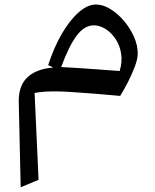

<svg xmlns="http://www.w3.org/2000/svg" viewBox="-20 -437 669 829"><path d="M210 -145.5 188 -155.8Q211.9 -230 245.8 -289.1Q279.8 -348.1 318.6 -382.8Q357.4 -417.5 395 -417.5Q424.3 -417.5 455.8 -398.4Q487.3 -379.4 514.2 -348.1Q541 -316.9 557.9 -279.5Q574.7 -242.2 574.7 -206.1Q574.7 -183.1 562.5 -150.4Q550.3 -117.7 533 -83.7Q515.6 -49.8 499 -22.9Q440.4 -28.3 385.5 -32.7Q330.6 -37.1 286.6 -39.8Q242.7 -42.5 217.8 -42.5Q190.9 -42.5 169.4 -40.8Q147.9 -39.1 129.4 -35.6L146.5 339.4L69.3 371.6L61 4.9Q59.1 -64.9 97.2 -102.1Q135.3 -139.2 210 -145.5ZM244.1 -147.5Q270 -146.5 312.7 -143.6Q355.5 -140.6 404.3 -137.2Q453.1 -133.8 496.6 -130.4Q508.8 -170.4 502.9 -206.1Q497.1 -241.7 478.8 -269Q460.4 -296.4 435.5 -312Q410.6 -327.6 385.3 -327.6Q344.7 -327.6 311.3 -283.4Q277.8 -239.3 244.1 -147.5Z"/></svg>

Font: Pinar Medium
Style: Regular
Weight: 500
Designer: Amin Abedi
Version: Version 3.000